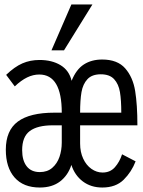

<svg xmlns="http://www.w3.org/2000/svg" viewBox="-20 -826 640 858"><path d="M6 -157Q6 -243 59.8 -282.8Q113.5 -322.5 223 -322.5H256Q256 -493 155.5 -493Q128 -493 101.2 -480Q74.5 -467 46 -440L7.5 -491.5Q45 -527.5 80 -542.8Q115 -558 156.5 -558Q212 -558 250.5 -534.8Q289 -511.5 300 -465Q320.5 -516 354.8 -538Q389 -560 436.5 -560Q505 -560 539.5 -520.5Q574 -481 584 -419.5Q594 -358 594 -266H338V-185Q338 -146.5 351.8 -117Q365.5 -87.5 388.8 -71.2Q412 -55 438.5 -55Q472.5 -55 493.5 -78.8Q514.5 -102.5 525.5 -136.5L586 -105Q568 -58 532.8 -23Q497.5 12 437 12Q386.5 12 350.2 -15.2Q314 -42.5 299 -89Q284 -42.5 248.5 -15.2Q213 12 158 12Q84.5 12 45.2 -32.8Q6 -77.5 6 -157ZM256 -189V-266H216Q147.5 -266 113.2 -240.5Q79 -215 79 -155Q79 -109 99.2 -83Q119.5 -57 158 -57Q191.5 -57 213.5 -76Q235.5 -95 245.8 -125Q256 -155 256 -189ZM430.5 -494Q391 -494 370.8 -472.2Q350.5 -450.5 344.2 -414.5Q338 -378.5 338 -322.5H522Q522 -378.5 516 -414.5Q510 -450.5 490 -472.2Q470 -494 430.5 -494ZM210 -601 299 -806H393L266 -601Z"/></svg>

Font: JuliaMono Light
Style: Regular
Weight: 300
Monospace: yes
Designer: cormullion
Foundry: corm
Version: Version 0.054; ttfautohint (v1.8.4)